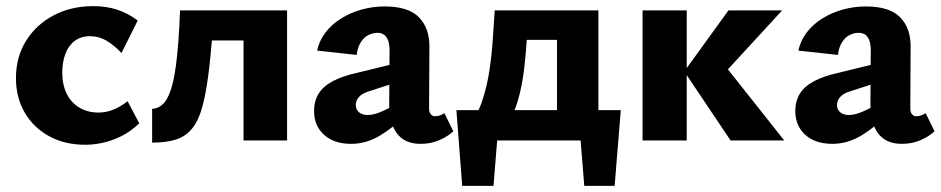

<svg xmlns="http://www.w3.org/2000/svg" viewBox="-20 -458 3067 626"><path d="M258 14Q191 14 140 -14Q89 -42 60.5 -91Q32 -140 32 -203Q32 -272 65 -325Q98 -378 155 -408Q212 -438 284 -438Q328 -438 363.5 -426Q399 -414 429 -391L376 -285Q354 -309 328.5 -324.5Q303 -340 273 -340Q244 -340 223.5 -324.5Q203 -309 193 -282Q183 -255 183 -221Q183 -182 197.5 -152.5Q212 -123 239 -107Q266 -91 301 -91Q326 -91 349.5 -100.5Q373 -110 396 -128L434 -56Q405 -28 373.5 -13Q342 2 313 8Q284 14 258 14Z M476 7V-103Q508 -105 526 -139Q544 -173 553.5 -243.5Q563 -314 567 -424H678Q671 -316 662.5 -240.5Q654 -165 641.5 -116.5Q629 -68 608 -41Q587 -14 555 -3.5Q523 7 476 7ZM774 0V-424H916V0ZM641 -326V-424H833V-326Z M1351 11Q1299 11 1273.5 -24Q1248 -59 1249 -123L1250 -283Q1251 -304 1247.5 -319Q1244 -334 1235 -342.5Q1226 -351 1211 -351Q1196 -351 1181.5 -344Q1167 -337 1156.5 -320.5Q1146 -304 1143 -279L1014 -293Q1021 -326 1041.5 -352.5Q1062 -379 1092.5 -398Q1123 -417 1159.5 -427Q1196 -437 1234 -437Q1312 -437 1346.5 -401Q1381 -365 1380 -304L1379 -104Q1379 -92 1384.5 -85.5Q1390 -79 1398 -79Q1406 -79 1413.5 -81.5Q1421 -84 1429 -89L1458 -30Q1440 -13 1412.5 -1Q1385 11 1351 11ZM1125 11Q1069 11 1036.5 -18.5Q1004 -48 1004 -96Q1004 -128 1018.5 -152Q1033 -176 1064.5 -193Q1096 -210 1146 -221L1310 -261L1315 -203L1185 -161Q1161 -154 1150.5 -142Q1140 -130 1140 -116Q1140 -101 1150.5 -92Q1161 -83 1179 -83Q1201 -83 1231.5 -97.5Q1262 -112 1299 -132L1308 -87Q1264 -43 1219 -16Q1174 11 1125 11Z M1509 -50Q1536 -81 1552 -128.5Q1568 -176 1576 -230Q1584 -284 1587 -335Q1590 -386 1593 -424H1703Q1701 -386 1698 -335Q1695 -284 1688.5 -230Q1682 -176 1668 -128.5Q1654 -81 1629 -50ZM1487 148 1468 -99H1609L1589 148ZM1519 0 1507 -99H2004L1940 0ZM1885 148 1865 -99H2004L1984 148ZM1796 0V-424H1931V0ZM1663 -328V-424H1852V-328Z M2362 0 2211 -225 2355 -424H2530L2312 -187V-284L2537 0ZM2075 0V-424H2219V0Z M2920 11Q2868 11 2842.5 -24Q2817 -59 2818 -123L2819 -283Q2820 -304 2816.5 -319Q2813 -334 2804 -342.5Q2795 -351 2780 -351Q2765 -351 2750.5 -344Q2736 -337 2725.5 -320.5Q2715 -304 2712 -279L2583 -293Q2590 -326 2610.5 -352.5Q2631 -379 2661.5 -398Q2692 -417 2728.5 -427Q2765 -437 2803 -437Q2881 -437 2915.5 -401Q2950 -365 2949 -304L2948 -104Q2948 -92 2953.5 -85.5Q2959 -79 2967 -79Q2975 -79 2982.5 -81.5Q2990 -84 2998 -89L3027 -30Q3009 -13 2981.5 -1Q2954 11 2920 11ZM2694 11Q2638 11 2605.5 -18.5Q2573 -48 2573 -96Q2573 -128 2587.5 -152Q2602 -176 2633.5 -193Q2665 -210 2715 -221L2879 -261L2884 -203L2754 -161Q2730 -154 2719.5 -142Q2709 -130 2709 -116Q2709 -101 2719.5 -92Q2730 -83 2748 -83Q2770 -83 2800.5 -97.5Q2831 -112 2868 -132L2877 -87Q2833 -43 2788 -16Q2743 11 2694 11Z"/></svg>

Font: Ysabeau Office ExtraBold
Style: Regular
Weight: 800
Designer: Christian Thalmann (Catharsis Fonts)
Version: Version 2.001;gftools[0.9.30]; featfreeze: tnum,lnum,ss02